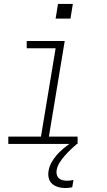

<svg xmlns="http://www.w3.org/2000/svg" viewBox="-20 -727 540 970"><path d="M22 0V-37H187L261 -483H115V-520H307L227 -37H372V0ZM310 223Q291 223 274 218Q257 213 244 202Q231 191 226.5 173.5Q222 156 225 138Q229 111 244.5 86.5Q260 62 280.5 41.5Q301 21 324.5 4.5Q348 -12 373 -26L369 0Q352 14 336.5 29Q321 44 306.5 60.5Q292 77 280.5 95.5Q269 114 266 134Q264 145 267 156Q270 167 278 174Q286 181 297 183.5Q308 186 319 186Q327 186 335 185Q343 184 351 182L345 219Q336 221 327.5 222Q319 223 310 223ZM261 -633 273 -707H348L336 -633Z"/></svg>

Font: Iosevka SS04 XLt Obl
Style: Regular
Weight: 200
Italic angle: -9°
Monospace: yes
Designer: Belleve Invis
Foundry: Belleve Invis
Version: Version 19.0.0; ttfautohint (v1.8.4)